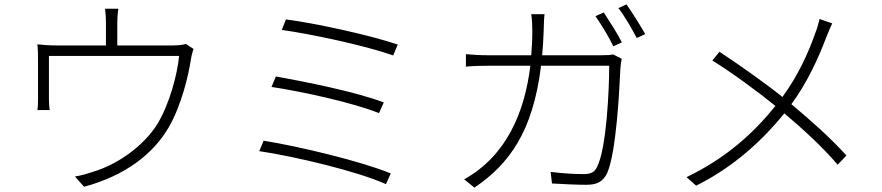

<svg xmlns="http://www.w3.org/2000/svg" viewBox="-20 -831 4040 879"><path d="M831 -630C820 -627 806 -623 771 -623H517V-727C517 -743 518 -768 522 -791H461C464 -768 465 -743 465 -727V-623H239C206 -623 178 -625 151 -628C154 -607 154 -576 154 -556V-379C154 -364 154 -340 151 -327H208C205 -339 204 -363 204 -378V-575H800C792 -492 757 -357 701 -264C637 -161 515 -76 404 -44C377 -35 350 -27 323 -23L365 24C553 -27 681 -125 753 -249C811 -350 843 -486 854 -559C857 -578 862 -596 866 -607Z M1270 -694C1406 -675 1655 -622 1780 -577L1801 -627C1675 -670 1418 -726 1289 -742ZM1223 -433C1362 -412 1597 -361 1715 -313L1737 -362C1612 -410 1377 -457 1243 -481ZM1167 -139C1329 -115 1616 -47 1747 12L1769 -37C1633 -93 1352 -160 1187 -187Z M2811 -794C2840 -757 2872 -701 2895 -657L2934 -675C2912 -713 2875 -773 2848 -811ZM2706 -757C2733 -719 2769 -659 2788 -619L2827 -637C2806 -679 2768 -737 2744 -774ZM2462 -578C2465 -613 2468 -650 2469 -689C2470 -713 2470 -743 2473 -766H2412C2416 -742 2417 -711 2417 -688C2417 -649 2415 -613 2412 -578H2218C2179 -578 2144 -580 2113 -583V-526C2145 -529 2176 -530 2219 -530H2408C2382 -317 2299 -118 2105 -10L2152 28C2310 -79 2420 -227 2457 -530H2769C2769 -422 2757 -150 2713 -66C2702 -41 2681 -34 2654 -34C2610 -34 2557 -37 2501 -44L2507 9C2563 12 2617 15 2664 15C2712 15 2739 2 2759 -37C2802 -132 2816 -425 2820 -515C2821 -530 2823 -543 2826 -562L2787 -582C2776 -579 2757 -578 2730 -578Z M3732 -744C3728 -725 3720 -697 3713 -681C3682 -592 3635 -487 3562 -387C3487 -448 3363 -535 3274 -594L3241 -554C3332 -498 3455 -407 3530 -346C3431 -223 3306 -108 3123 -20L3167 19C3344 -69 3475 -194 3571 -312C3660 -236 3739 -165 3815 -77L3855 -119C3782 -200 3695 -277 3603 -354C3675 -451 3728 -568 3763 -661C3771 -680 3782 -708 3790 -724Z"/></svg>

Font: Spoqa Han Sans Neo Light
Style: Regular
Weight: 300
Designer: [Spoqa Han Sans Neo] Dong-huui Kim ___ Younghwa Kang ___ Yujin Lee ___ [Noto Sans] Ryoko NISHIZUKA ____ (kana & ideograp
Foundry: Spoqa (http://www.spoqa-han-sans.com)
Version: Version 1.100;hotconv 1.0.109;makeotfexe 2.5.65596